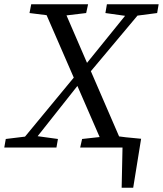

<svg xmlns="http://www.w3.org/2000/svg" viewBox="-22 -690 762 898"><path d="M471 -629 478 -670H720L713 -629L621 -617L403 -357L535 -52L566 -48L638 -41L601 188H547L551 0H353L362 -40L444 -49L340 -288L154 -53L249 -40L242 0H-2L5 -40L95 -51L323 -327L196 -619L116 -629L124 -670H390L381 -629L289 -618L385 -396L563 -616Z"/></svg>

Font: Source Serif Pro
Style: Italic
Weight: 400
Italic angle: -12°
Designer: Frank Grießhammer
Foundry: Adobe Systems Incorporated
Version: Version 3.001;hotconv 1.0.111;makeotfexe 2.5.65597